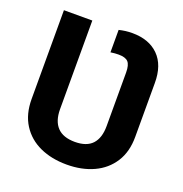

<svg xmlns="http://www.w3.org/2000/svg" viewBox="-133 -854 934 982"><g transform="rotate(20 334.0 -363.5)"><path d="M334.8 9.8Q252.4 9.8 188.7 -19.3Q125 -48.4 88.8 -105.3Q52.5 -162.1 52.5 -244.5V-727.5H207V-244.5Q207.2 -180.5 239 -147Q270.8 -113.6 334.8 -113.5Q398.7 -113.6 429.5 -147Q460.3 -180.5 460.4 -244.5V-536.5Q460.3 -578.4 445.3 -594.2Q430.3 -610 393.6 -610Q384.3 -610 372.9 -609.2Q361.6 -608.4 349.8 -606.4V-728.5Q367.8 -732.8 385.3 -735.1Q402.8 -737.3 422.1 -737.3Q513 -737.3 565 -685.5Q617.1 -633.7 616.8 -536.5V-244.5Q617.1 -162.4 580.7 -105.6Q544.3 -48.7 480.7 -19.5Q417.1 9.8 334.8 9.8Z"/></g></svg>

Font: GitLab Sans
Style: Regular
Weight: 400
Designer: Rasmus Andersson
Foundry: Modifications by GitLab B.V., manufactured by rsms
Version: Version 4.000;git-c8fb6b7